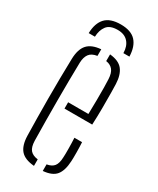

<svg xmlns="http://www.w3.org/2000/svg" viewBox="-193 -806 716 870"><g transform="rotate(30 164.5 -371.0)"><path d="M167.5 -747Q221.5 -747 246.8 -719.5Q272 -692 273.5 -640H242Q241.5 -676 222.5 -697.2Q203.5 -718.5 167.5 -718.5Q127 -718.5 110.5 -696.2Q94 -674 93 -640H60.5Q62 -692.5 87.5 -719.8Q113 -747 167.5 -747ZM52.5 -98Q51.5 -141 50.8 -190Q50 -239 50 -291.2Q50 -343.5 50.5 -396.8Q51 -450 52.5 -501Q54 -551.5 76 -576.2Q98 -601 146.5 -605V-570.5Q117.5 -566 105.5 -549.2Q93.5 -532.5 92.5 -504Q91.5 -458 91 -408Q90.5 -358 90.5 -305.8Q90.5 -253.5 91 -200.5Q91.5 -147.5 92.5 -95Q93.5 -62.5 106.2 -47.5Q119 -32.5 146.5 -29V5Q97 1 75.5 -23.5Q54 -48 52.5 -98ZM192.5 5V-29.5Q218 -33.5 229.8 -48.5Q241.5 -63.5 242.5 -95Q243.5 -110 243.2 -139.8Q243 -169.5 241.5 -197H281.5Q283 -174 283.2 -144Q283.5 -114 282.5 -98Q280 -48 260.2 -23.5Q240.5 1 192.5 5ZM136.5 -289V-322H242.5Q243.5 -357.5 243.8 -394.8Q244 -432 243.8 -461.8Q243.5 -491.5 242.5 -504Q241 -535.5 228.5 -551Q216 -566.5 192.5 -570V-605Q240 -600.5 260.2 -575Q280.5 -549.5 282.5 -502Q283 -491 283.5 -456.2Q284 -421.5 283.8 -376.2Q283.5 -331 281.5 -289Z"/></g></svg>

Font: Big Shoulders Stencil Text Thin
Style: Regular
Weight: 100
Designer: Patric King
Foundry: XO Type Co
Version: Version 2.001